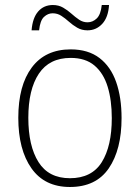

<svg xmlns="http://www.w3.org/2000/svg" viewBox="-20 -736 559 766"><path d="M465 -265Q465 -139 414 -64.5Q363 10 259 10Q158 10 105.5 -64.5Q53 -139 53 -266Q53 -395 107 -467Q161 -539 262 -539Q332 -539 377 -504.5Q422 -470 443.5 -408.5Q465 -347 465 -265ZM93 -266Q93 -154 133.5 -89.5Q174 -25 259 -25Q346 -25 386 -89Q426 -153 426 -265Q426 -336 409.5 -390Q393 -444 357 -474.5Q321 -505 262 -505Q177 -505 135 -442Q93 -379 93 -266ZM106 -615Q110 -665 132.5 -690.5Q155 -716 191 -716Q214 -716 232 -705.5Q250 -695 265 -681.5Q280 -668 295.5 -657.5Q311 -647 329 -647Q350 -647 366 -662.5Q382 -678 386 -716H415Q412 -667 388 -641Q364 -615 329 -615Q306 -615 288 -625.5Q270 -636 255 -649.5Q240 -663 224.5 -673Q209 -683 190 -683Q171 -683 155.5 -668.5Q140 -654 136 -615Z"/></svg>

Font: Noto Sans Gurmukhi SemiCondensed ExtraLight
Style: Regular
Weight: 200
Width: 4
Designer: Jelle Bosma - Monotype Design Team
Foundry: Monotype Imaging Inc.
Version: Version 2.004; ttfautohint (v1.8.4.7-5d5b)